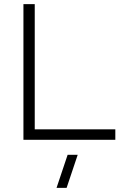

<svg xmlns="http://www.w3.org/2000/svg" viewBox="-20 -680 603 934"><path d="M149 -660V-51H541V0H94V-660ZM255 234 309 73H358L304 234Z"/></svg>

Font: Human Sans Light
Style: Regular
Weight: 300
Designer: Tim Radville
Foundry: Continuum
Version: Version 1.000;FEAKit 1.0